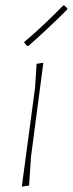

<svg xmlns="http://www.w3.org/2000/svg" viewBox="-20 -689 270 713"><path d="M95 -106 88 0 61 4 110 -362 116 -452 141 -456ZM220 -668 230 -658 229 -653Q160 -584 85 -518L80 -519L69 -532Q138 -590 215 -669Z"/></svg>

Font: Luna Sans Thin
Style: Italic
Weight: 250
Italic angle: -7°
Designer: Juan Pablo del Peral
Foundry: Huerta Tipografica
Version: Version 2.001; ttfautohint (v1.5)